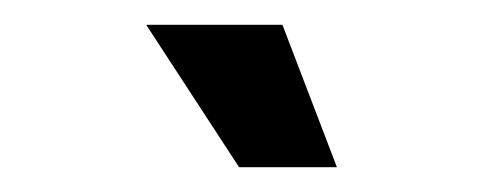

<svg xmlns="http://www.w3.org/2000/svg" viewBox="-20 -767 390 155"><path d="M98 -747H208L252 -632H173Z"/></svg>

Font: Khand Variable Light
Style: Regular
Weight: 300
Designer: Satya Rajpurohit
Foundry: Indian Type Foundry
Version: Version 3.000